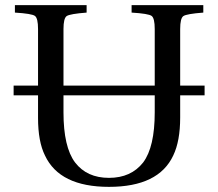

<svg xmlns="http://www.w3.org/2000/svg" viewBox="-20 -712 849 747"><path d="M33 -341V-379H128V-599Q128 -641 116 -650Q104 -659 38 -663V-692H317V-663Q252 -658 239.5 -649.5Q227 -641 227 -599V-379H582V-599Q582 -641 570 -650Q558 -659 492 -663V-692H771V-663Q706 -658 693.5 -649.5Q681 -641 681 -599V-379H776V-341H681V-255Q681 -163 654 -107Q597 15 404 15Q212 15 155 -107Q128 -161 128 -253V-341ZM227 -275Q227 -140 272 -80Q318 -20 404 -20Q490 -20 537 -80Q582 -140 582 -275V-341H227Z"/></svg>

Font: Linguistics Pro
Style: Regular
Weight: 400
Designer: Stefan Peev, Context Ltd
Foundry: Stefan Peev, Context Ltd
Version: Version 001.000